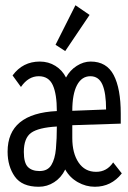

<svg xmlns="http://www.w3.org/2000/svg" viewBox="-20 -702 490 733"><path d="M128 11Q64 11 36.5 -28Q9 -67 9 -123Q9 -269 197 -278Q197 -343 181.5 -377Q166 -411 128 -411Q88 -411 60 -370L28 -414Q67 -467 132 -467Q165 -467 191.5 -450.5Q218 -434 232 -406Q247 -434 273 -450.5Q299 -467 326 -467Q387 -467 414 -415.5Q441 -364 441 -268V-230L256 -224V-175Q256 -117 280 -81.5Q304 -46 347 -46Q388 -46 412 -82L445 -40Q405 11 342 11Q308 11 277 -6.5Q246 -24 229 -55Q214 -24 187 -6.5Q160 11 128 11ZM256 -279 385 -284Q385 -347 371 -379Q357 -411 325 -411Q292 -411 274 -377Q256 -343 256 -279ZM131 -49Q162 -49 176 -72Q190 -95 193.5 -134Q197 -173 197 -219Q127 -215 99 -195Q71 -175 71 -122Q71 -80 86.5 -64.5Q102 -49 131 -49ZM229 -507 192 -531 268 -682 322 -645Z"/></svg>

Font: Inconsolata SemiCondensed
Style: Regular
Weight: 400
Width: 4
Monospace: yes
Designer: Raph Levien, Cyreal, Brenton Simpson
Foundry: Raph Levien, Cyreal, Google
Version: Version 3.000; ttfautohint (v1.8.2.53-6de2)